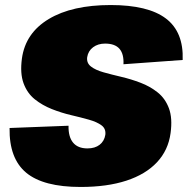

<svg xmlns="http://www.w3.org/2000/svg" viewBox="-20 -733 745 762"><path d="M300 9Q152 9 84 -47.5Q16 -104 18 -225L252 -234Q251 -190 270 -167Q289 -144 327 -144Q357 -144 375.5 -158.5Q394 -173 398 -198Q401 -222 383 -235.5Q365 -249 333 -258Q301 -267 262.5 -276Q224 -285 186 -300Q148 -315 118 -339Q88 -363 73.5 -402.5Q59 -442 67 -501Q81 -602 173.5 -657.5Q266 -713 419 -713Q568 -713 638.5 -659.5Q709 -606 705 -495L470 -478Q472 -519 454 -539.5Q436 -560 397 -560Q369 -560 349.5 -545.5Q330 -531 326 -506Q323 -483 341 -469Q359 -455 391 -446Q423 -437 461.5 -428Q500 -419 538 -404.5Q576 -390 606 -366Q636 -342 650.5 -303Q665 -264 657 -205Q648 -137 603 -89Q558 -41 481.5 -16Q405 9 300 9Z"/></svg>

Font: Pathway Extreme SemiCondensed Black
Style: Italic
Weight: 900
Width: 4
Italic angle: -8°
Version: Version 1.001;gftools[0.9.26]